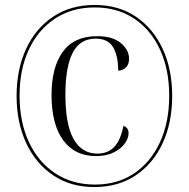

<svg xmlns="http://www.w3.org/2000/svg" viewBox="-20 -745 762 775"><path d="M361 10Q265 10 194.5 -37.5Q124 -85 85.5 -168Q47 -251 47 -358Q47 -465 85.5 -548Q124 -631 195 -678Q266 -725 362 -725Q458 -725 528 -678Q598 -631 636.5 -548Q675 -465 675 -358Q675 -250 636.5 -167Q598 -84 527.5 -37Q457 10 361 10ZM364 0Q455 0 522 -45.5Q589 -91 626 -171.5Q663 -252 663 -358Q663 -464 626 -544.5Q589 -625 521.5 -670Q454 -715 362 -715Q270 -715 201.5 -669.5Q133 -624 96 -544Q59 -464 59 -359Q59 -252 97 -171Q135 -90 203.5 -45Q272 0 364 0ZM367 -115Q282 -115 235 -179Q188 -243 188 -362Q188 -473 233.5 -536Q279 -599 372 -599Q435 -599 468 -571Q501 -543 501 -508Q501 -485 488 -472.5Q475 -460 457 -460Q457 -520 436.5 -554.5Q416 -589 366 -589Q303 -589 273.5 -532Q244 -475 244 -362Q244 -243 277 -184Q310 -125 373 -125Q417 -125 442.5 -153.5Q468 -182 478 -237Q499 -230 499 -207Q499 -187 483.5 -165.5Q468 -144 438.5 -129.5Q409 -115 367 -115Z"/></svg>

Font: Noto Serif Display Condensed
Style: Regular
Weight: 400
Width: 3
Designer: Monotype Design Team
Foundry: Monotype Imaging Inc.
Version: Version 2.009